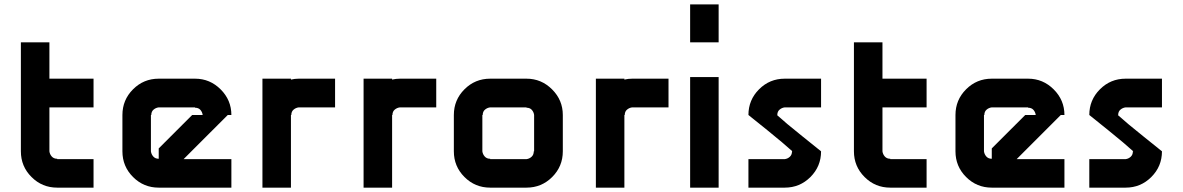

<svg xmlns="http://www.w3.org/2000/svg" viewBox="-20 -861 5427 881"><path d="M242.5 0Q173.3 0 124.6 -48.8Q75.8 -97.5 75.8 -166.7V-666.7H206.7V-500H409.2V-368.3H206.7V-166.7Q208.3 -153.3 217.5 -142.9Q226.7 -132.5 242.5 -132.5V-130.8H409.2V0Z M822.5 -130.8H1041.7V0H708.3Q639.2 0 590.4 -48.8Q541.7 -97.5 541.7 -166.7V-333.3Q541.7 -402.5 590.4 -451.2Q639.2 -500 708.3 -500H875Q943.3 -500 992.5 -450.8Q1041.7 -401.7 1041.7 -333.3H1025L858.3 -166.7ZM708.3 -132.5V-180L861.7 -333.3H910Q908.3 -346.7 899.6 -356.7Q890.8 -366.7 875 -366.7V-368.3H708.3Q695 -366.7 684.6 -357.9Q674.2 -349.2 674.2 -333.3H672.5V-166.7Q674.2 -153.3 683.3 -142.9Q692.5 -132.5 708.3 -132.5Z M1350.8 -500H1517.5V-368.3H1350.8Q1337.5 -366.7 1327.1 -357.9Q1316.7 -349.2 1316.7 -333.3H1315V0H1184.2V-500H1315V-495.8Q1332.5 -500 1350.8 -500Z M1815 -500H1981.7V-368.3H1815Q1801.7 -366.7 1791.2 -357.9Q1780.8 -349.2 1780.8 -333.3H1779.2V0H1648.3V-500H1779.2V-495.8Q1796.7 -500 1815 -500Z M2395.8 -130.8Q2409.2 -132.5 2419.2 -141.7Q2429.2 -150.8 2429.2 -166.7H2430.8V-333.3Q2429.2 -346.7 2420.4 -356.7Q2411.7 -366.7 2395.8 -366.7V-368.3H2229.2Q2215.8 -366.7 2205.4 -357.9Q2195 -349.2 2195 -333.3H2193.3V-166.7Q2195 -153.3 2204.2 -142.9Q2213.3 -132.5 2229.2 -132.5V-130.8ZM2395.8 0H2229.2Q2160 0 2111.2 -48.8Q2062.5 -97.5 2062.5 -166.7V-333.3Q2062.5 -402.5 2111.2 -451.2Q2160 -500 2229.2 -500H2395.8Q2464.2 -500 2513.3 -450.8Q2562.5 -401.7 2562.5 -333.3V-166.7Q2562.5 -97.5 2513.8 -48.8Q2465 0 2395.8 0Z M2880.8 -500H3047.5V-368.3H2880.8Q2867.5 -366.7 2857.1 -357.9Q2846.7 -349.2 2846.7 -333.3H2845V0H2714.2V-500H2845V-495.8Q2862.5 -500 2880.8 -500Z M3146.7 -666.7V-840.8H3277.5V-666.7ZM3277.5 -507.5V0H3146.7V-507.5Z M3580.8 -130.8Q3594.2 -132.5 3604.2 -141.7Q3614.2 -150.8 3614.2 -166.7H3615.8Q3577.5 -201.7 3501.3 -263.3Q3425 -325 3414.2 -333.3Q3414.2 -402.5 3462.9 -451.2Q3511.7 -500 3580.8 -500H3747.5V-368.3H3580.8Q3567.5 -366.7 3557.1 -357.9Q3546.7 -349.2 3546.7 -333.3H3545Q3583.3 -298.3 3660.4 -236.7Q3737.5 -175 3747.5 -166.7Q3747.5 -97.5 3698.8 -48.8Q3650 0 3580.8 0H3414.2V-130.8Z M4065 0Q3995.8 0 3947.1 -48.8Q3898.3 -97.5 3898.3 -166.7V-666.7H4029.2V-500H4231.7V-368.3H4029.2V-166.7Q4030.8 -153.3 4040 -142.9Q4049.2 -132.5 4065 -132.5V-130.8H4231.7V0Z M4645 -130.8H4864.2V0H4530.8Q4461.7 0 4412.9 -48.8Q4364.2 -97.5 4364.2 -166.7V-333.3Q4364.2 -402.5 4412.9 -451.2Q4461.7 -500 4530.8 -500H4697.5Q4765.8 -500 4815 -450.8Q4864.2 -401.7 4864.2 -333.3H4847.5L4680.8 -166.7ZM4530.8 -132.5V-180L4684.2 -333.3H4732.5Q4730.8 -346.7 4722.1 -356.7Q4713.3 -366.7 4697.5 -366.7V-368.3H4530.8Q4517.5 -366.7 4507.1 -357.9Q4496.7 -349.2 4496.7 -333.3H4495V-166.7Q4496.7 -153.3 4505.8 -142.9Q4515 -132.5 4530.8 -132.5Z M5145 -130.8Q5158.3 -132.5 5168.3 -141.7Q5178.3 -150.8 5178.3 -166.7H5180Q5141.7 -201.7 5065.4 -263.3Q4989.2 -325 4978.3 -333.3Q4978.3 -402.5 5027.1 -451.2Q5075.8 -500 5145 -500H5311.7V-368.3H5145Q5131.7 -366.7 5121.2 -357.9Q5110.8 -349.2 5110.8 -333.3H5109.2Q5147.5 -298.3 5224.6 -236.7Q5301.7 -175 5311.7 -166.7Q5311.7 -97.5 5262.9 -48.8Q5214.2 0 5145 0H4978.3V-130.8Z"/></svg>

Font: 0xA000-Squareish
Style: Squareish-Bold
Weight: 700
Version: Version 0.1